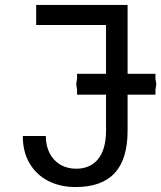

<svg xmlns="http://www.w3.org/2000/svg" viewBox="-20 -745 651 775"><path d="M72 -196H165Q165 -156 180.5 -126.2Q196 -96.5 223.8 -80.2Q251.5 -64 287 -64Q344.5 -64 376.2 -103.2Q408 -142.5 408 -219V-363H291V-383L287.5 -405L291 -426.5V-447H408V-644H126V-725H495V-447H607.5V-426.5L611 -405L607.5 -383V-363H495V-217Q495 -102.5 442.8 -46.2Q390.5 10 285 10Q224 10 175.8 -14.2Q127.5 -38.5 99.8 -85Q72 -131.5 72 -196Z"/></svg>

Font: JuliaMono
Style: Regular
Weight: 400
Monospace: yes
Designer: cormullion
Foundry: corm
Version: Version 0.055; ttfautohint (v1.8.4)